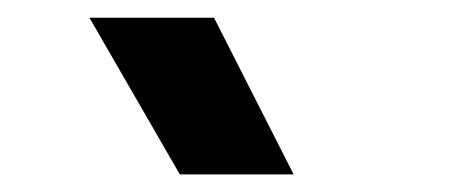

<svg xmlns="http://www.w3.org/2000/svg" viewBox="-20 -800 540 219"><path d="M82 -779.8H224.1L314.9 -601.1H185.1Z"/></svg>

Font: Cooper Hewitt
Style: Semibold
Weight: 709
Designer: Village Type and Design LLC
Foundry: Cooper Hewitt Smithsonian Design Museum
Version: 1.000